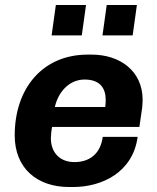

<svg xmlns="http://www.w3.org/2000/svg" viewBox="-20 -740 628 770"><path d="M204 -720 187 -598H308L325 -720ZM408 -720 391 -598H512L529 -720ZM532 -191H392C383 -123 339 -90 279 -90C217 -90 184 -131 184 -186C184 -193 186 -219 189 -231H539L550 -307C551 -318 552 -329 552 -340C552 -456 460 -521 348 -521H332C150 -521 39 -385 39 -197C39 -65 129 10 257 10H273C391 10 513 -50 532 -191ZM319 -421C381 -421 404 -387 404 -338C404 -329 403 -320 402 -311H200C214 -373 259 -421 319 -421Z"/></svg>

Font: Chivo
Style: Bold Italic
Weight: 700
Italic angle: -8°
Designer: Hector Gatti
Foundry: Omnibus-Type
Version: Version 1.003;PS 001.003;hotconv 1.0.70;makeotf.lib2.5.58329